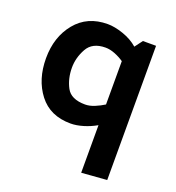

<svg xmlns="http://www.w3.org/2000/svg" viewBox="-131 -609 855 933"><g transform="rotate(20 296.0 -142.5)"><path d="M524 -485V209L393 219V-27Q362 -9 327 1.5Q292 12 262 12Q156 12 99 -62Q42 -136 42 -246Q42 -356 102.5 -430Q163 -504 268 -504Q304 -504 349 -488.5Q394 -473 426 -445L456 -485ZM297 -393Q229 -393 202.5 -345Q176 -297 176 -246Q176 -189 200 -144Q224 -99 297 -99Q320 -99 345.5 -109.5Q371 -120 393 -134V-358Q371 -373 345.5 -383Q320 -393 297 -393Z"/></g></svg>

Font: Palanquin
Style: Bold
Weight: 700
Designer: Pria Ravichandran
Version: Version 1.0.4